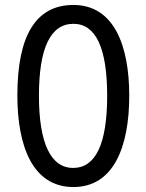

<svg xmlns="http://www.w3.org/2000/svg" viewBox="-20 -744 590 774"><path d="M501 -358C501 -563 438 -724 276 -724C126 -724 50 -603 50 -359C50 -156 111 10 276 10C438 10 501 -152 501 -358ZM137 -358C137 -549 183 -648 276 -648C366 -648 412 -551 412 -358C412 -163 365 -67 275 -67C185 -67 137 -166 137 -358Z"/></svg>

Font: Noto Sans Sinhala UI ExtraCondensed
Style: Regular
Weight: 400
Width: 2
Designer: Jelle Bosma - Monotype Design Team
Foundry: Monotype Imaging Inc.
Version: Version 2.006